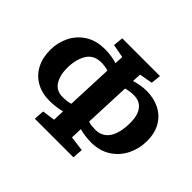

<svg xmlns="http://www.w3.org/2000/svg" viewBox="-164 -966 1220 1220"><g transform="rotate(45 446.0 -356.0)"><path d="M273 21 278 -49 364 -61 367 -139Q347 -133 317 -129Q287 -125 259 -125Q190 -125 139 -154Q88 -183 60.5 -235Q33 -287 33 -358Q33 -421 60 -478Q87 -535 141.5 -571Q196 -607 277 -607Q310 -607 337.5 -602.5Q365 -598 386 -591L389 -649L298 -666L305 -733H644L637 -666L548 -650L545 -590Q567 -597 596 -602Q625 -607 651 -607Q715 -607 766.5 -581.5Q818 -556 848 -506Q878 -456 878 -382Q878 -315 849 -256Q820 -197 764.5 -161Q709 -125 631 -125Q605 -125 576 -129Q547 -133 527 -139L524 -62L625 -49L620 21ZM302 -201Q319 -201 338.5 -203.5Q358 -206 370 -210L383 -521Q370 -526 352 -528.5Q334 -531 320 -531Q252 -531 221 -479.5Q190 -428 190 -351Q190 -286 217 -243.5Q244 -201 302 -201ZM530 -210Q542 -205 560.5 -203Q579 -201 594 -201Q656 -201 688.5 -250Q721 -299 721 -391Q721 -458 693 -494Q665 -530 613 -530Q593 -530 574.5 -527Q556 -524 543 -520Z"/></g></svg>

Font: Literata 7pt
Style: Bold Italic
Weight: 700
Italic angle: -2°
Designer: Latin by Veronika Burian and Jose Scaglione. Greek by Irene Vlachou. Cyrillic by Vera Evstafieva
Foundry: TypeTogether
Version: Version 3.002